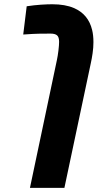

<svg xmlns="http://www.w3.org/2000/svg" viewBox="-20 -660 471 920"><path d="M123.5 240.2 252.4 -371.1Q256.8 -391.1 260 -417.7Q263.2 -444.3 263.2 -459.5Q263.2 -482.4 253.4 -490.7Q243.7 -499 222.2 -499Q193.4 -499 166.7 -498.5Q140.1 -498 99.6 -495.1Q97.7 -495.1 95.7 -494.9Q93.8 -494.6 91.3 -494.6L107.9 -629.9Q143.1 -635.3 175.5 -637.5Q208 -639.6 230.5 -639.6Q292 -639.6 334 -621.6Q403.3 -591.8 421.4 -516.6Q427.7 -491.2 427.7 -458Q427.7 -432.1 423.8 -405.3Q419.9 -378.4 415 -356.4L288.6 240.2Z"/></svg>

Font: Open Sans Condensed ExtraBold
Style: Italic
Weight: 800
Width: 3
Italic angle: -12°
Designer: Monotype Design Team
Foundry: Monotype Imaging Inc.
Version: Version 3.003; ttfautohint (v1.8.4)